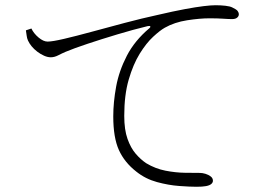

<svg xmlns="http://www.w3.org/2000/svg" viewBox="-20 -721 1040 734"><path d="M100 -612 79 -605Q81 -594 82 -584.5Q83 -575 87 -566Q92 -555 101 -544Q110 -533 122.5 -523.5Q135 -514 148.5 -508Q162 -502 174 -502Q188 -502 202.5 -509.5Q217 -517 231 -523Q262 -536 314.5 -553.5Q367 -571 428.5 -589.5Q490 -608 544 -621Q553 -623 554.5 -620Q556 -617 551 -613Q495 -566 465 -508Q435 -450 424 -390Q413 -330 413 -276Q413 -195 434.5 -147.5Q456 -100 501 -65Q536 -37 580 -25Q624 -13 665 -10Q706 -7 731 -7Q754 -7 767.5 -9.5Q781 -12 787.5 -17.5Q794 -23 794 -30Q794 -40 785.5 -46.5Q777 -53 765.5 -56.5Q754 -60 744 -60Q722 -60 686.5 -60.5Q651 -61 612.5 -68.5Q574 -76 539 -97Q518 -111 499 -133Q480 -155 467.5 -190Q455 -225 455 -278Q455 -358 472 -416.5Q489 -475 514 -515.5Q539 -556 565.5 -580.5Q592 -605 610 -615Q647 -636 695.5 -643.5Q744 -651 781 -651Q812 -651 833 -649.5Q854 -648 867 -648Q880 -648 886.5 -653.5Q893 -659 893 -666Q893 -673 888.5 -679Q884 -685 869 -692Q860 -697 841.5 -699Q823 -701 804 -701Q787 -701 758 -697.5Q729 -694 686 -686Q643 -678 583 -664Q523 -651 457 -633.5Q391 -616 330.5 -599.5Q270 -583 225 -572.5Q180 -562 162 -562Q146 -562 127.5 -577.5Q109 -593 100 -612Z"/></svg>

Font: Noto Serif HK
Style: Regular
Weight: 200
Designer: Ryoko NISHIZUKA 西塚涼子 (kana & ideographs); Frank Grießhammer (Latin, Greek & Cyrillic); Wenlong ZHANG 张文龙 (bopomofo); San
Foundry: Adobe
Version: Version 2.001;hotconv 1.1.0;makeotfexe 2.6.0